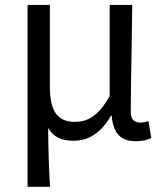

<svg xmlns="http://www.w3.org/2000/svg" viewBox="-20 -550 653 765"><path d="M89.8 194.3V-530.3H178.7V-205.1Q178.7 -133.8 201.2 -99.6Q225.6 -64.5 276.4 -64.5Q317.4 -64.5 345.7 -83Q382.8 -106.4 417 -167V-530.3H506.8Q505.9 -481.4 504.9 -381.8Q501 -188.5 501 -103.5Q501 -61.5 540 -61.5Q552.7 -61.5 571.3 -67.4L583 0Q557.6 12.7 520.5 12.7Q475.6 12.7 452.6 -11.7Q429.7 -36.1 424.8 -89.8H422.9Q365.2 10.7 274.4 10.7Q239.3 10.7 216.8 1Q189.5 -10.7 171.9 -40Q172.9 102.5 179.7 194.3Z"/></svg>

Font: Bpmf GenYo Gothic R
Style: R
Weight: 400
Foundry: But Ko
Version: Version 1.320